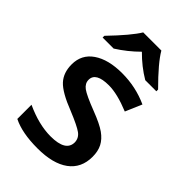

<svg xmlns="http://www.w3.org/2000/svg" viewBox="-231 -853 950 950"><g transform="rotate(45 243.5 -378.0)"><path d="M444.8 -153.8Q444.8 -74.7 387.2 -32.5Q329.6 9.8 222.2 9.8Q113.8 9.8 48.8 -22.9V-122.1Q144 -78.1 226.1 -78.1Q332 -78.1 332 -142.1Q331.1 -171.4 306.6 -189.2Q282.2 -207 207 -237.8Q113.8 -273.9 80.6 -310.1Q47.9 -345.7 47.9 -403.8Q47.9 -473.1 103.5 -511.2Q159.7 -549.8 255.9 -549.8Q351.6 -549.8 436 -511.2L398.9 -424.8Q311 -460.9 252 -460.9Q161.1 -460.9 161.1 -409.2Q161.1 -383.8 184.6 -366.2Q209.5 -348.1 288.1 -317.9Q354.5 -292.5 385.3 -270.5Q416 -248.5 430.4 -220.7Q444.8 -192.9 444.8 -153.8ZM438.5 -606H360.8Q300.8 -641.6 249.5 -693.8Q199.2 -643.6 139.6 -606H62.5V-618.2Q156.2 -715.3 186.5 -766.1H313.5Q344.7 -711.9 438.5 -618.2Z"/></g></svg>

Font: Open Sans
Style: SemiBold
Weight: 600
Foundry: Ascender Corporation
Version: Version 1.10